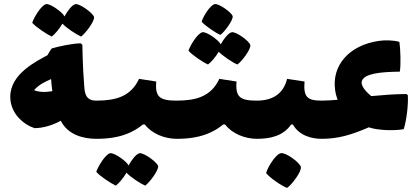

<svg xmlns="http://www.w3.org/2000/svg" viewBox="-20 -676 2037 935"><path d="M232 -498C245 -507 270 -536 284 -561C304 -539 352 -508 375 -498C395 -512 441 -572 438 -593C434 -612 368 -659 348 -656C331 -653 309 -623 294 -596C285 -617 224 -659 205 -656C181 -652 143 -587 137 -565C155 -544 208 -509 232 -498ZM449 -186C413 -186 395 -201 391 -246C388 -284 383 -347 381 -458L373 -465C335 -465 260 -449 232 -440C224 -431 219 -419 211 -407C161 -379 30 -318 30 -205C30 -121 98 -68 148 -52C190 -52 236 -66 276 -88C311 -18 388 0 449 0C470 0 476 -33 476 -93C476 -150 471 -186 449 -186ZM146 -237C168 -263 199 -278 229 -291C230 -271 232 -251 235 -232C199 -226 170 -227 146 -237Z M840 -186C760 -186 734 -202 741 -279L657 -292C617 -205 542 -186 449 -186C427 -186 422 -150 422 -93C422 -33 428 0 449 0C508 0 599 -6 676 -70H685C719 -25 782 0 840 0C861 0 867 -33 867 -93C867 -150 862 -186 840 -186ZM660 70C643 73 621 103 606 130C597 109 536 67 517 70C493 74 455 139 449 161C467 182 520 217 544 228C557 219 582 190 596 165C616 187 664 218 687 228C707 214 753 154 750 133C746 114 680 67 660 70Z M1053 -506C1072 -519 1116 -577 1113 -597C1109 -615 1046 -659 1027 -656C1003 -653 967 -591 962 -570C979 -551 1029 -516 1053 -506ZM993 -362C1006 -371 1031 -399 1045 -424C1066 -403 1113 -371 1136 -362C1156 -375 1202 -435 1199 -456C1195 -476 1129 -523 1109 -519C1092 -516 1069 -486 1055 -460C1045 -481 985 -523 966 -519C942 -515 904 -451 898 -429C916 -408 969 -372 993 -362ZM1231 -186C1151 -186 1125 -202 1132 -279L1048 -292C1008 -205 933 -186 840 -186C818 -186 813 -150 813 -93C813 -33 819 0 840 0C899 0 990 -6 1067 -70H1076C1110 -25 1173 0 1231 0C1252 0 1258 -33 1258 -93C1258 -150 1253 -186 1231 -186Z M1547 -186C1477 -186 1457 -202 1463 -279L1378 -292C1359 -214 1301 -186 1231 -186C1209 -186 1204 -150 1204 -93C1204 -33 1210 0 1231 0C1297 0 1359 -14 1398 -70H1406C1438 -14 1500 0 1547 0C1568 0 1574 -33 1574 -93C1574 -150 1569 -186 1547 -186ZM1348 70C1322 74 1281 143 1276 167C1294 190 1351 229 1378 239C1400 225 1450 159 1445 137C1441 116 1371 65 1348 70Z M1966 -213 1959 -218C1901 -218 1843 -213 1788 -208C1756 -234 1736 -262 1742 -281C1754 -317 1828 -326 1927 -327C1933 -359 1930 -440 1925 -472C1894 -481 1855 -481 1826 -477C1678 -456 1595 -355 1612 -238C1614 -222 1618 -206 1624 -190C1597 -188 1571 -186 1547 -186C1525 -186 1520 -150 1520 -93C1520 -33 1526 0 1547 0C1626 0 1691 -19 1776 -56C1822 -40 1905 -39 1946 -47C1960 -90 1969 -168 1966 -213Z"/></svg>

Font: FilmFarsi Display
Style: Regular
Weight: 400
Designer: Borna Izadpanah
Foundry: Borna Izadpanah
Version: Version 1.000;PS 001.000;hotconv 1.0.88;makeotf.lib2.5.64775